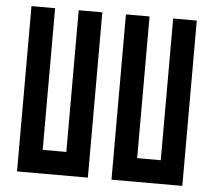

<svg xmlns="http://www.w3.org/2000/svg" viewBox="-51 -755 901 810"><g transform="rotate(5 400.0 -350.0)"><path d="M150 -100V-700H50V0H350V-700H250V-100ZM650 -100H550V-700H450V0H750V-700H650Z"/></g></svg>

Font: Mourier
Style: Regular
Weight: 400
Designer: Eric Mourier
Foundry: Velvetyne Type Foundry
Version: Version 2.000;hotconv 1.0.109;makeotfexe 2.5.65596